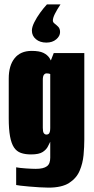

<svg xmlns="http://www.w3.org/2000/svg" viewBox="-20 -738 431 879"><path d="M257 -718Q241 -694 231.5 -675Q222 -656 222 -644Q222 -636 230 -630Q238 -624 246.5 -615.5Q255 -607 255 -591Q255 -573 237.5 -558Q220 -543 192 -543Q163 -543 144.5 -558.5Q126 -574 126 -598Q126 -614 137 -636Q148 -658 164 -680Q180 -702 195 -718ZM202 121Q185 121 161 119.5Q137 118 113.5 116Q90 114 73.5 112Q57 110 54 109V28Q69 31 97.5 33Q126 35 144 35Q162 35 174.5 32Q187 29 195 23Q203 17 206.5 7Q210 -3 210 -16V-89Q206 -82 199.5 -68Q193 -54 176 -42.5Q159 -31 122 -31Q95 -31 75.5 -38Q56 -45 44 -63Q32 -81 26 -113.5Q20 -146 20 -196V-378Q20 -438 47 -471.5Q74 -505 125 -505Q160 -505 178.5 -496Q197 -487 206.5 -472.5Q216 -458 222 -440L203 -436L226 -495H366V-99Q366 -66 362.5 -28Q359 10 344.5 44Q330 78 296.5 99.5Q263 121 202 121ZM193 -122Q198 -122 202 -124.5Q206 -127 208 -134Q210 -141 210 -152V-399Q208 -400 206 -400.5Q204 -401 201 -401.5Q198 -402 193 -402Q186 -402 181 -395.5Q176 -389 176 -372V-153Q176 -144 177 -138Q178 -132 180.5 -128.5Q183 -125 186 -123.5Q189 -122 193 -122Z"/></svg>

Font: Alumni Sans Black
Style: Regular
Weight: 900
Designer: Robert E. Leuschke
Foundry: Robert E. Leuschke
Version: Version 1.018